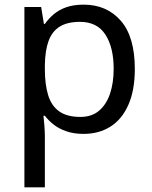

<svg xmlns="http://www.w3.org/2000/svg" viewBox="-20 -566 655 826"><path d="M340 -546Q439 -546 499.5 -477Q560 -408 560 -269Q560 -178 532.5 -115.5Q505 -53 455.5 -21.5Q406 10 339 10Q298 10 266 -1Q234 -12 211.5 -29.5Q189 -47 173 -68H167Q169 -51 171 -25Q173 1 173 20V240H85V-536H157L169 -463H173Q189 -486 211.5 -505Q234 -524 265.5 -535Q297 -546 340 -546ZM324 -472Q270 -472 237 -451.5Q204 -431 189 -390Q174 -349 173 -286V-269Q173 -203 187 -157Q201 -111 234.5 -87Q268 -63 326 -63Q375 -63 406.5 -90Q438 -117 453.5 -163.5Q469 -210 469 -270Q469 -362 433.5 -417Q398 -472 324 -472Z"/></svg>

Font: Noto Sans Ambassadori
Style: Regular
Weight: 400
Designer: Monotype Design Team
Foundry: Monotype Imaging Inc.
Version: Version 2.013